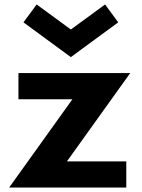

<svg xmlns="http://www.w3.org/2000/svg" viewBox="-20 -839 634 859"><path d="M21 0 304 -395H62.5V-512H562.5L279.5 -117H545V0ZM297 -583.5 85 -739 144 -819 297 -707 450 -819 509 -739Z"/></svg>

Font: Spartan Thin
Style: Bold
Weight: 700
Version: Version 1.004